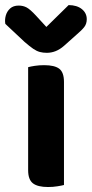

<svg xmlns="http://www.w3.org/2000/svg" viewBox="-50 -743 368 771"><path d="M63 -281.9H206.9V-0.1Q197.9 2.3 180.4 5.1Q163 8 142.8 8Q101.6 8 82.3 -6.8Q63 -21.7 63 -59.5ZM206.9 -234.5H63V-473.2Q72.2 -475.9 89.7 -478.6Q107.1 -481.3 127.4 -481.3Q169.2 -481.3 188.1 -466.9Q206.9 -452.4 206.9 -413.8ZM94.4 -680.3 136.2 -634.8 225.6 -722.6Q259.1 -722.3 278.8 -706.4Q298.4 -690.5 298.4 -665.9Q298.4 -647.1 288.2 -634.2Q278.1 -621.3 257.1 -603.6L206.9 -558.8Q190.5 -544.5 173.4 -537.7Q156.3 -530.9 138 -530.9Q122.7 -530.9 109.9 -534.3Q97.1 -537.7 83.2 -547.2Q69.3 -556.8 48.6 -574.7L-28.6 -647.1Q-31.5 -663.5 -26.8 -680.5Q-22 -697.5 -9.2 -709.1Q3.6 -720.6 25 -720.6Q42.9 -720.6 57.1 -713Q71.3 -705.3 94.4 -680.3Z"/></svg>

Font: Baloo Bhaina 2
Style: Regular
Weight: 400
Designer: Yesha Goshar, Manish Minz, Shuchita Grover and Ek Type
Foundry: Ek Type
Version: Version 1.700